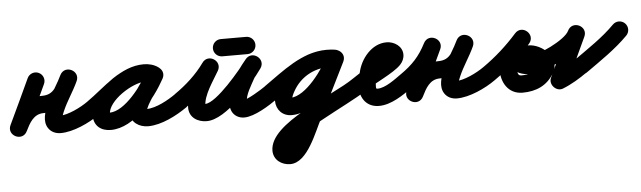

<svg xmlns="http://www.w3.org/2000/svg" viewBox="-56 -593 3739 1120"><g transform="rotate(-5 1813.5 -33.0)"><path d="M121.1 -285.6C80.5 -197.3 39 -109.4 -2.5 -21.6C-16.7 8.6 -1.4 34.5 21.2 45.5C43.8 56.4 73.7 52.3 88.5 22.4C111.3 -23.8 136.9 -74.5 196 -74.5C315.3 -74.5 352.1 -146.2 402.5 -240.7C417.9 -269.4 402 -295.4 378.9 -306.8C355.8 -318.2 325.5 -315 312 -285.4C276 -206.1 161.6 -66.5 213.2 13.8C229.6 39.3 256.6 50.5 286 50.5C359 50.5 454.1 6.3 513.3 -35.9C536 -52.1 541.3 -83.6 525.1 -106.3C508.9 -129 477.4 -134.3 454.7 -118.1C413.3 -88.6 337.1 -50.5 286 -50.5C283.2 -50.5 292.4 -46.9 293.7 -45.7C300 -40.1 298.1 -37.4 301.9 -32.1C303.1 -30.5 302.1 -36.1 302.5 -38.1C304.8 -50.7 309.7 -63 314.7 -74.7C339.8 -133.5 377.7 -185.6 404 -243.6C417.5 -273.3 402.5 -298.8 380.3 -309.7C358.2 -320.7 328.8 -317 313.5 -288.3C282.3 -229.9 268.7 -175.5 196 -175.5C93.5 -175.5 39.2 -105.7 -2.1 -22.4C-16.9 7.5 -1.2 33.6 21.6 44.6C44.5 55.7 74.6 51.7 88.9 21.6C130.5 -66.6 172.1 -154.8 212.9 -243.4C224.5 -268.7 213.5 -298.7 188.1 -310.3C162.8 -322 132.8 -310.9 121.1 -285.6Z M442.5 -48.2C458.4 -25.3 489.9 -19.6 512.8 -35.5C596.6 -93.7 696.5 -206.3 801.6 -206.3C810.3 -206.3 820.4 -205.1 827.6 -199.9C853.7 -181.3 881.3 -194.4 895.4 -216.3C909.4 -238.1 910.1 -268.6 882.3 -284.7C855.4 -300.3 831.9 -306.6 800.3 -306.6C670.3 -306.6 479.6 -172.3 479.6 -34.2C479.6 26 521.7 57.8 578.7 57.8C716.6 57.8 844.2 -104 904.3 -213.8C920.5 -243.3 906.4 -270.2 884.3 -282.3C862.1 -294.4 831.9 -291.8 815.7 -262.3C777.9 -193.2 695.8 -111 695.8 -31.6C695.8 24.8 745.7 55.2 797 55.2C875.1 55.2 965.3 8.2 1028 -35.6C1050.8 -51.6 1056.4 -83.1 1040.4 -106C1024.4 -128.8 992.9 -134.4 970 -118.4C925.5 -87.2 852.8 -45.8 797 -45.8C794.8 -45.8 792.6 -46 790.4 -46.4C785.7 -47.3 792.4 -43.9 794.4 -40.4C795.4 -38.6 796.1 -36.7 796.5 -34.6C796.7 -33.6 796.8 -30.6 796.8 -31.6C796.8 -66.1 881.8 -172.8 904.3 -213.7C920.5 -243.2 906.4 -270.1 884.2 -282.3C862.1 -294.4 831.9 -291.8 815.7 -262.2C776.4 -190.4 671.3 -43.2 578.7 -43.2C564.8 -43.2 569.8 -49.4 578.5 -36.2C580.6 -33.1 580.6 -28.9 580.6 -34.2C580.6 -114 728 -205.6 800.3 -205.6C815 -205.6 820.3 -203.9 831.7 -197.3C859.4 -181.2 886.1 -193.1 899.4 -213.7C912.7 -234.2 912.4 -263.5 886.4 -282.1C861.7 -299.7 831.6 -307.3 801.6 -307.3C664.8 -307.3 560.2 -191.5 455.2 -118.5C432.3 -102.6 426.6 -71.1 442.5 -48.2Z M956.4 -48.4C972.2 -25.4 1003.6 -19.6 1026.6 -35.4C1102.4 -87.5 1173.6 -152.5 1227.1 -227.7C1245.7 -253.8 1232.3 -281.2 1210.4 -295.2C1188.5 -309.2 1157.9 -309.8 1142.1 -282C1099.5 -207.1 1038.4 -120.1 1038.4 -31.7C1038.4 26.2 1088 55.4 1140.2 55.4C1255.6 55.4 1415.7 -135.9 1478.2 -223.7C1497.1 -250.4 1487.2 -278.4 1467.4 -293.3C1447.5 -308.2 1417.9 -310.1 1397.5 -284.4C1381.5 -264.4 1363.9 -244.4 1351.2 -222.1C1351.2 -222.1 1351 -221.7 1350.8 -221.4C1350.6 -221.1 1350.5 -220.8 1350.5 -220.8C1318.9 -161.6 1280.5 -99.5 1280.5 -30.3C1280.5 -15.4 1283.2 -0.4 1290 13C1290 13 1290.2 13.4 1290.4 13.7C1290.6 14.1 1290.8 14.5 1290.8 14.5C1302.3 35.1 1325.4 53.2 1360.4 53.2C1420.1 53.2 1507.8 -2.6 1555 -35.6C1577.8 -51.6 1583.4 -83.1 1567.4 -106C1551.4 -128.8 1519.9 -134.4 1497 -118.4C1467.9 -98 1386.4 -47.8 1360.4 -47.8C1355.4 -47.8 1364.2 -46.1 1366.1 -45.1C1372.9 -41.5 1387.3 -19.9 1379.2 -34.5C1379.2 -34.5 1379.4 -34.1 1379.6 -33.7C1379.8 -33.4 1380 -33 1380 -33C1379.7 -33.6 1380.6 -31.8 1380.8 -31.2C1382.3 -27.4 1381.5 -29.6 1381.5 -30.3C1381.5 -79.5 1416.8 -130.5 1439.5 -173.2C1439.6 -173.2 1439.4 -172.9 1439.2 -172.6C1439 -172.3 1438.8 -171.9 1438.8 -171.9C1448.9 -189.6 1463.8 -205.6 1476.5 -221.6C1496.9 -247.2 1486.2 -275.7 1465.7 -291.1C1445.2 -306.6 1414.8 -309 1395.8 -282.3C1358.5 -229.7 1205.5 -45.6 1140.2 -45.6C1124.6 -45.6 1130.5 -50.1 1136.5 -40.5C1138.1 -37.8 1139.4 -28.6 1139.4 -31.7C1139.4 -97.6 1197.3 -174.7 1229.9 -232C1245.7 -259.8 1233.7 -286.4 1213.1 -299.5C1192.6 -312.6 1163.4 -312.3 1144.9 -286.3C1098.2 -220.7 1035.5 -164.1 969.4 -118.6C946.4 -102.8 940.6 -71.4 956.4 -48.4ZM1263 -313.5C1312.3 -313.5 1361.7 -313.5 1411 -313.5C1438.9 -313.5 1461.5 -336.1 1461.5 -364C1461.5 -391.9 1438.9 -414.5 1411 -414.5C1361.7 -414.5 1312.3 -414.5 1263 -414.5C1235.1 -414.5 1212.5 -391.9 1212.5 -364C1212.5 -336.1 1235.1 -313.5 1263 -313.5Z M1483.6 -48.1C1499.5 -25.2 1531 -19.6 1553.9 -35.6C1646.6 -100.2 1754 -197.3 1871.3 -197.3C1883.4 -197.3 1894.9 -196.4 1906.8 -194.9C1939.9 -190.8 1959.7 -213.4 1963.1 -238.3C1966.4 -263.2 1953.2 -290.3 1920.2 -295C1905.1 -297.1 1890.4 -298.2 1875.2 -298.2C1749.9 -298.2 1636.8 -232.7 1576.3 -123C1560.8 -95 1546.6 -61 1546.6 -28.4C1546.6 24.3 1583.3 63.5 1636.7 63.5C1780 63.5 1908.2 -107.7 1963.4 -220.9C1978.1 -251.1 1962.9 -277.2 1940.2 -288.3C1917.6 -299.4 1887.6 -295.5 1872.7 -265.4C1821.8 -162.4 1770.8 -59.4 1719.8 43.5C1719.8 43.6 1720 43.1 1720.2 42.7C1720.4 42.3 1720.6 41.9 1720.6 41.9C1696.8 85.6 1620.4 246.6 1603.8 246.6C1594.6 246.6 1600.3 243.4 1605.4 253.1C1606.6 255.3 1607.5 262.9 1607.5 260.4C1607.5 190.7 1986.3 23.1 2070 -35.7C2092.8 -51.7 2098.4 -83.2 2082.3 -106C2066.3 -128.8 2034.8 -134.4 2012 -118.3C1881.3 -26.6 1506.5 96.3 1506.5 260.4C1506.5 314.9 1553.1 347.6 1603.8 347.6C1706.6 347.6 1765.6 170.5 1809.4 90.1C1809.4 90.1 1809.6 89.7 1809.8 89.3C1810 88.9 1810.2 88.5 1810.2 88.5C1861.3 -14.5 1912.3 -117.6 1963.3 -220.6C1978.1 -250.7 1962.8 -276.9 1940.1 -288.1C1917.4 -299.2 1887.3 -295.3 1872.6 -265.1C1838.1 -194.3 1730.5 -37.5 1636.7 -37.5C1634.8 -37.5 1638.1 -36.9 1638.8 -36.5C1643.3 -34.4 1647.6 -25.3 1647.6 -28.4C1647.6 -42.5 1658.1 -62.3 1664.7 -74.2C1707.7 -151.9 1786.6 -197.2 1875.2 -197.2C1885.6 -197.2 1895.6 -196.5 1905.8 -195C1938.8 -190.3 1958.7 -213.3 1962.1 -238.4C1965.5 -263.6 1952.3 -291 1919.2 -295.1C1903.2 -297.1 1887.5 -298.3 1871.3 -298.3C1727.3 -298.3 1608.7 -196.9 1496.1 -118.4C1473.2 -102.5 1467.6 -71 1483.6 -48.1Z M2069.9 -35.6C2128.9 -76.8 2248.1 -127.5 2291.6 -173.4C2306.9 -189.5 2316.5 -209.5 2316.5 -232C2316.5 -280.9 2268.9 -311.5 2224 -311.5C2136.3 -311.5 2070.3 -227.6 2053.6 -148.5C2053.6 -148.4 2053.9 -149.5 2054.2 -150.6C2054.4 -151.7 2054.7 -152.8 2054.7 -152.8C2045.8 -123.8 2039.5 -96.7 2039.5 -66C2039.5 0.8 2077.6 54.5 2149 54.5C2221.6 54.5 2292.1 4.2 2349 -35.6C2371.8 -51.6 2377.4 -83.1 2361.4 -106C2345.4 -128.8 2313.9 -134.4 2291 -118.4C2255.2 -93.3 2195.9 -46.5 2149 -46.5C2138.6 -46.5 2140.5 -51.3 2140.5 -66C2140.5 -86.5 2145.4 -104 2151.3 -123.2C2151.3 -123.3 2151.6 -124.3 2151.9 -125.4C2152.1 -126.4 2152.4 -127.5 2152.4 -127.5C2158.8 -157.7 2186.8 -210.5 2224 -210.5C2226.1 -210.5 2226.3 -209.2 2223.5 -211.8C2220 -215 2217.6 -219.7 2216.4 -224.4C2215.3 -229 2215.5 -232.6 2215.5 -232C2215.6 -233 2215.6 -233.9 2215.7 -234.8C2215.9 -236.7 2216.4 -238.3 2217.1 -240.1C2219.6 -246.9 2193.1 -225.8 2186.7 -222.2C2127.4 -188.7 2068.2 -157.5 2012.1 -118.4C1989.2 -102.5 1983.6 -71 1999.6 -48.1C2015.5 -25.2 2047 -19.6 2069.9 -35.6Z M2348.8 -35.5C2431.4 -92.9 2485.7 -151.1 2532 -241.5C2547 -270.9 2531.4 -297 2508.4 -308.2C2485.5 -319.5 2455.3 -315.8 2441.3 -285.9C2400 -197.7 2358.7 -109.6 2317.5 -21.4C2303.4 8.7 2318.7 34.6 2341.3 45.5C2363.9 56.4 2393.7 52.2 2408.5 22.4C2431.3 -23.8 2456.9 -74.5 2516 -74.5C2635.3 -74.5 2672.1 -146.2 2722.5 -240.7C2737.9 -269.4 2722 -295.4 2698.9 -306.8C2675.8 -318.2 2645.5 -315 2632 -285.4C2596 -206.1 2481.6 -66.5 2533.2 13.8C2549.6 39.3 2576.6 50.5 2606 50.5C2679 50.5 2774.1 6.3 2833.3 -35.9C2856 -52.1 2861.3 -83.6 2845.1 -106.3C2828.9 -129 2797.4 -134.3 2774.7 -118.1C2733.3 -88.6 2657.1 -50.5 2606 -50.5C2603.2 -50.5 2612.4 -46.9 2613.7 -45.7C2620 -40.1 2618.1 -37.4 2621.9 -32.1C2623.1 -30.5 2622.1 -36.1 2622.5 -38.1C2624.8 -50.7 2629.7 -63 2634.7 -74.7C2659.8 -133.5 2697.7 -185.6 2724 -243.6C2737.5 -273.3 2722.5 -298.8 2700.3 -309.7C2678.2 -320.7 2648.8 -317 2633.5 -288.3C2602.3 -229.9 2588.7 -175.5 2516 -175.5C2413.5 -175.5 2359.2 -105.7 2317.9 -22.4C2303.2 7.4 2318.9 33.5 2341.8 44.5C2364.7 55.5 2394.8 51.6 2408.9 21.4C2450.2 -66.8 2491.5 -154.9 2532.7 -243.1C2546.8 -273 2531.6 -298.8 2509.2 -309.8C2486.8 -320.8 2457.1 -316.9 2442 -287.5C2403.2 -211.6 2360.3 -166.6 2291.2 -118.5C2268.3 -102.5 2262.6 -71.1 2278.5 -48.2C2294.5 -25.3 2325.9 -19.6 2348.8 -35.5Z M2832.9 -35.6C2913.4 -91.7 2986.7 -157.6 3051.8 -231C3073.8 -255.8 3065.4 -285 3046.1 -301.7C3026.8 -318.3 2996.7 -322.4 2975.3 -296.9C2925.2 -237.2 2871.5 -179 2868.1 -96.1C2868.1 -96.1 2868.1 -96 2868.1 -96C2868.1 -96 2868.1 -96 2868.1 -96C2865.2 -20.1 2906.7 50.5 2990 50.5C3070.1 50.5 3136.9 21.2 3176.9 -50.3C3224.3 -135.1 3127.1 -221.7 3046.3 -221.5C3046.3 -221.5 3046.4 -221.5 3046.5 -221.5C3046.6 -221.5 3046.7 -221.5 3046.7 -221.5C3002 -221.8 2959.1 -202.6 2939.4 -160.3C2908.6 -94.2 2977.6 -55 3033.4 -55C3132.3 -55 3332 -147.2 3376.8 -243.1C3391 -273.6 3375.2 -299.5 3352.3 -310.2C3329.4 -320.9 3299.4 -316.3 3285.2 -285.8C3244.2 -197.6 3203.3 -109.4 3162.3 -21.3C3153.4 -2.1 3159.6 18.9 3173 33.1C3186.4 47.3 3206.9 54.7 3226.6 47C3279.1 26.3 3327.3 -3.3 3373.2 -35.8C3396 -51.9 3401.3 -83.4 3385.2 -106.2C3369.1 -129 3337.6 -134.3 3314.8 -118.2C3275.6 -90.4 3234.5 -64.6 3189.7 -47C3170 -39.3 3181.6 -12.6 3200.3 7.3C3219.1 27.3 3245 40.5 3253.9 21.3C3294.9 -66.9 3335.8 -155 3376.8 -243.2C3391 -273.7 3375.2 -299.6 3352.3 -310.3C3329.4 -320.9 3299.4 -316.3 3285.2 -285.8C3261.5 -234.9 3098.9 -156 3033.4 -156C3011.7 -156 3021.3 -164.5 3029.9 -146.6C3033 -140.4 3034.1 -133.9 3033.5 -127C3033.2 -123.8 3029.6 -114.7 3031 -117.7C3032 -119.9 3043.4 -120.5 3046.1 -120.5C3046.1 -120.5 3046.2 -120.5 3046.3 -120.5C3046.4 -120.5 3046.5 -120.5 3046.5 -120.5C3062.4 -120.5 3081.4 -111.7 3086.5 -95.5C3087.5 -92.2 3089.1 -100.3 3088.7 -99.7C3066.8 -60.5 3033.4 -50.5 2990 -50.5C2969 -50.5 2968.4 -75.9 2969.1 -92C2969.1 -92 2969.1 -92 2969.1 -92C2969.1 -92 2969.1 -91.9 2969.1 -91.9C2971.3 -147.2 3019 -191.9 3052.7 -232C3074 -257.5 3065.9 -286.4 3047 -302.7C3028 -319.1 2998.3 -322.8 2976.2 -298C2916.4 -230.6 2849.1 -170 2775.1 -118.4C2752.3 -102.5 2746.6 -71 2762.6 -48.1C2778.5 -25.3 2810 -19.6 2832.9 -35.6Z M3302.8 -46.4C3319 -23.7 3350.5 -18.3 3373.3 -34.5C3457.9 -94.6 3548 -154.4 3621 -228.6C3640.6 -248.5 3640.3 -280.4 3620.4 -300C3600.5 -319.6 3568.6 -319.3 3549 -299.4C3480.3 -229.6 3394.4 -173.5 3314.7 -116.8C3292 -100.7 3286.7 -69.1 3302.8 -46.4Z"/></g></svg>

Font: FRB American Cursive Guidelines Ultra
Style: Bold Italic
Weight: 1000
Italic angle: -25°
Version: Version 2.0;Modular Font Editor K font №1